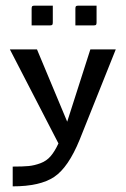

<svg xmlns="http://www.w3.org/2000/svg" viewBox="-20 -655 445 680"><path d="M247 -565V-624Q247 -631 249 -633Q251 -635 258 -635H322V-576Q322 -569 320 -567Q318 -565 311 -565ZM92 -565V-624Q92 -631 94 -633Q96 -635 103 -635H167V-576Q167 -569 165 -567Q163 -565 156 -565ZM15 -480H111L218 -224L300 -480H390L262 -160Q222 -62 172 -28.5Q122 5 25 5V-65Q62 -65 82 -67Q102 -69 123.5 -77Q145 -85 159.5 -102Q174 -119 187 -147Z"/></svg>

Font: Glametrix
Style: Bold
Weight: 700
Designer: gluk
Foundry: gluk
Version: Version 0.40